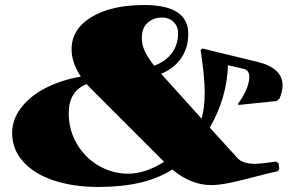

<svg xmlns="http://www.w3.org/2000/svg" viewBox="-20 -720 1160 757"><path d="M587.9 -460.9Q632.8 -477.5 657.5 -510.5Q682.1 -543.5 682.1 -588.9Q682.1 -616.2 664.3 -633.5Q646.5 -650.9 618.2 -650.9Q585.9 -650.9 562.5 -630.6Q539.1 -610.4 539.1 -569.8Q539.1 -543.5 551 -517.8Q563 -492.2 587.9 -460.9ZM321.8 -388.2Q251 -360.8 251 -273.9Q251 -207.5 283.4 -152.3Q315.9 -97.2 369.9 -66.2Q423.8 -35.2 485.8 -35.2Q552.7 -35.2 627 -82L335 -374Q325.7 -383.3 321.8 -388.2ZM771 -522.9 777.8 -528.8 876 -504.9 995.1 -476.1Q1094.2 -452.1 1094.2 -382.8Q1094.2 -360.8 1082 -331.1L1070.8 -321.8L920.9 -306.2L918 -311Q936 -333 949.5 -363.3Q962.9 -393.6 962.9 -416Q962.9 -442.9 941.9 -448.2L878.9 -462.9Q874.5 -333 807.1 -216.8L916 -97.2Q936.5 -74.2 985.8 -74.2Q1008.8 -74.2 1068.8 -83L1078.1 -76.2L1081.1 -54.2L1075.2 -44.9Q1047.4 -39.6 992.7 -24.9Q938 -10.3 891.6 -0.2Q845.2 9.8 813 9.8Q732.9 9.8 659.2 -51.8Q554.2 17.1 368.2 17.1Q269 17.1 191.9 -8.5Q114.7 -34.2 71.3 -82.8Q27.8 -131.3 27.8 -195.8Q27.8 -249.5 64 -296.1Q100.1 -342.8 161.4 -373.8Q222.7 -404.8 298.8 -418Q262.2 -473.1 262.2 -525.9Q262.2 -605 340.3 -652.6Q418.5 -700.2 548.8 -700.2Q722.2 -700.2 722.2 -586.9Q722.2 -531.2 694.1 -490.5Q666 -449.7 615.2 -429.2L774.9 -252Q787.1 -296.9 787.1 -356Q787.1 -416 771 -522.9Z"/></svg>

Font: Yokawerad
Style: Regular
Weight: 500
Designer: gluk
Foundry: gluk
Version: Version 0.79